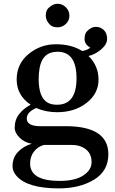

<svg xmlns="http://www.w3.org/2000/svg" viewBox="-20 -747 623 1040"><path d="M335.4 -63.5Q566.9 -63.5 566.9 88.4Q566.9 179.2 489.3 226.3Q411.6 273.4 298.8 273.4Q127.9 273.4 69.3 205.6Q47.9 181.2 47.9 153.3Q47.9 107.4 77.1 76.2Q106.4 44.9 151.9 31.7Q112.3 24.9 85.9 -1.5Q59.6 -27.8 59.6 -54.7Q59.6 -98.6 84.2 -129.6Q108.9 -160.6 146 -179.7Q70.3 -231 70.3 -315.9Q70.3 -400.9 134.5 -454.1Q198.7 -507.3 283 -507.3Q367.2 -507.3 425.3 -470.7Q453.1 -475.6 469.2 -488.8Q438 -506.8 438 -535.4Q438 -564 450.7 -577.1Q473.6 -601.6 499 -601.6Q524.4 -601.6 542.2 -584.5Q560.1 -567.4 560.1 -536.6Q560.1 -505.9 526.6 -478.3Q493.2 -450.7 459.5 -443.8Q513.7 -390.6 513.7 -315.4Q513.7 -240.2 449 -189.7Q384.3 -139.2 289.6 -139.2Q226.6 -139.2 176.8 -162.1Q125 -140.1 125 -105Q125 -63.5 198.2 -63.5ZM289.1 -179.7Q394.5 -179.7 394.5 -323.2Q394.5 -466.8 291.5 -466.8Q209.5 -466.8 194.3 -377Q189.5 -350.1 189.5 -319.8Q189.5 -217.3 239.3 -190.4Q258.8 -179.7 289.1 -179.7ZM143.1 138.7Q143.1 232.9 303.7 232.9Q385.7 232.9 430.9 203.6Q476.1 174.3 476.1 130.4Q476.1 69.8 418 46.4Q397 38.1 366.7 38.1H217.8Q184.6 46.9 163.8 74.2Q143.1 101.6 143.1 138.7ZM356 -662.1Q356 -635.7 336.9 -617.4Q317.9 -599.1 291.7 -599.1Q265.6 -599.1 251.5 -612.3Q228 -635.3 228 -662.1Q228 -689 241.7 -702.6Q265.6 -726.6 291.7 -726.6Q317.9 -726.6 336.9 -707.5Q356 -688.5 356 -662.1Z"/></svg>

Font: Cantata One
Style: Regular
Weight: 400
Designer: Joana Maria Correia da Silva
Foundry: Joana Maria Correia da Silva
Version: Version 1.002